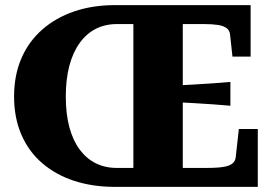

<svg xmlns="http://www.w3.org/2000/svg" viewBox="-20 -730 1064 750"><path d="M667 -396Q704 -398 740 -400Q776 -402 811 -404.5Q846 -407 880 -410V-317Q846 -320 811 -322.5Q776 -325 740 -327Q704 -329 667 -331ZM437 -74H501V-636H437Q391 -636 354.5 -617.5Q318 -599 291.5 -562.5Q265 -526 251 -473.5Q237 -421 237 -353Q237 -285 251 -233Q265 -181 291.5 -145.5Q318 -110 354.5 -92Q391 -74 437 -74ZM429 0Q342 0 270 -23.5Q198 -47 145 -92.5Q92 -138 63.5 -204Q35 -270 35 -353Q35 -436 63.5 -502Q92 -568 145 -614.5Q198 -661 270 -685.5Q342 -710 429 -710H959V-509H888L879 -592Q878 -610 866 -619.5Q854 -629 831.5 -632.5Q809 -636 777 -636H694V-74H786Q816 -74 837.5 -76Q859 -78 872.5 -83Q886 -88 893 -96.5Q900 -105 901 -118L913 -226H987V0Z"/></svg>

Font: Roboto Serif 36pt
Style: Bold
Weight: 700
Version: Version 1.008